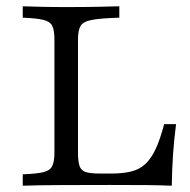

<svg xmlns="http://www.w3.org/2000/svg" viewBox="-20 -591 606 611"><path d="M52.4 0V-36.3Q96.8 -37.9 118.1 -43.1Q139.5 -48.4 146.4 -62.9Q153.2 -77.4 153.2 -105.6V-465.3Q153.2 -494.4 146.4 -508.5Q139.5 -522.6 117.7 -527.8Q96 -533.1 52.4 -534.7V-571Q74.2 -570.2 109.3 -569.4Q144.4 -568.5 191.1 -568.5Q249.2 -568.5 292.3 -569.4Q335.5 -570.2 359.7 -571V-534.7Q301.6 -533.1 273.4 -527.8Q245.2 -522.6 236.7 -508.9Q228.2 -495.2 228.2 -465.3V-105.6Q228.2 -77.4 233.1 -62.9Q237.9 -48.4 252.8 -43.5Q267.7 -38.7 299.2 -38.7H332.3Q371 -38.7 397.2 -45.2Q423.4 -51.6 441.9 -68.5Q460.5 -85.5 475 -116.1Q489.5 -146.8 502.4 -196H540.3Q533.9 -146.8 530.6 -98.8Q527.4 -50.8 526.6 0Q491.9 -1.6 444 -2Q396 -2.4 329.8 -2.4Q237.1 -2.4 166.9 -2Q96.8 -1.6 52.4 0Z"/></svg>

Font: Playfair 9pt Light
Style: Regular
Weight: 300
Designer: Claus Eggers Sørensen
Foundry: Claus Eggers Sørensen
Version: Version 2.001;gftools[0.9.30]